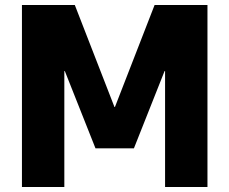

<svg xmlns="http://www.w3.org/2000/svg" viewBox="-20 -750 920 770"><path d="M68 0V-730H280L439 -321H441L600 -730H812V0H642V-465H640L517 -155H363L240 -465H238V0Z"/></svg>

Font: M PLUS 1 ExtraBold
Style: Regular
Weight: 800
Designer: Coji Morishita
Foundry: UNDERFOREST DESIGN
Version: Version 1.001